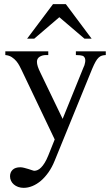

<svg xmlns="http://www.w3.org/2000/svg" viewBox="-20 -697 540 934"><path d="M494.6 -429.2Q483.9 -428.7 475.6 -426.3Q467.3 -423.8 459.7 -416.7Q452.1 -409.7 444.8 -396.7Q437.5 -383.8 428.2 -361.8L246.1 84.5Q233.4 116.2 216.1 140.9Q198.7 165.5 179 182.4Q159.2 199.2 137.7 208Q116.2 216.8 95.2 216.8Q80.6 216.8 68.4 212.4Q56.2 208 47.4 200.4Q38.6 192.9 33.7 182.6Q28.8 172.4 28.8 160.6Q28.8 141.1 41.5 128.9Q54.2 116.7 79.1 116.7Q86.9 116.7 97.4 119.4Q107.9 122.1 118.2 125.2Q128.4 128.4 136.2 131.1Q144 133.8 147 133.8Q154.8 133.8 163.1 130.1Q171.4 126.5 179.9 117.9Q188.5 109.4 197.3 95.2Q206.1 81.1 214.8 59.6L246.1 -18.6L85.4 -355.5Q81.1 -364.3 75 -376.2Q68.8 -388.2 59.6 -399.4Q50.3 -410.6 37.1 -419.2Q23.9 -427.7 5.9 -429.2V-447.3H214.8V-429.2H204.1Q186 -429.2 172.9 -420.9Q159.7 -412.6 159.7 -396.5Q159.7 -386.2 163.8 -373.5Q168 -360.8 176.3 -343.8L284.7 -118.7L384.8 -365.7Q392.1 -379.4 394.3 -394.8Q396.5 -410.2 390.6 -418.5Q389.2 -420.4 387.2 -422.4Q385.3 -424.3 380.9 -425.8Q376.5 -427.2 368.9 -428.2Q361.3 -429.2 349.1 -429.2V-447.3H494.6ZM391.1 -508.8 268.6 -613.3 146.5 -508.8H111.8L237.8 -676.8H300.3L425.8 -508.8Z"/></svg>

Font: Doulos SIL Afr
Style: Regular
Weight: 400
Designer: Walt Agee, Victor Gaultney, Peter Martin, Debbi Hosken, Becca Hirsbrunner
Foundry: SIL International
Version: Version 5.000